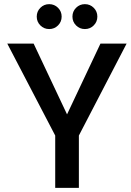

<svg xmlns="http://www.w3.org/2000/svg" viewBox="-20 -905 630 925"><path d="M590 -695 360 -252V0H246V-252L15 -695H142L303 -354L464 -695ZM157 -825Q157 -850 174.5 -867.5Q192 -885 217 -885Q242 -885 259.5 -867.5Q277 -850 277 -825Q277 -800 259.5 -782.5Q242 -765 217 -765Q192 -765 174.5 -782.5Q157 -800 157 -825ZM329 -825Q329 -850 346.5 -867.5Q364 -885 389 -885Q414 -885 431.5 -867.5Q449 -850 449 -825Q449 -800 431.5 -782.5Q414 -765 389 -765Q364 -765 346.5 -782.5Q329 -800 329 -825Z"/></svg>

Font: Poppins Medium A&M
Style: Regular
Weight: 500
Designer: Ninad Kale (Devanagari), Jonny Pinhorn (Latin)
Foundry: Indian Type Foundry
Version: 4.004